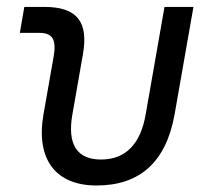

<svg xmlns="http://www.w3.org/2000/svg" viewBox="-20 -538 626 567"><path d="M265.1 9.8C393.6 9.8 470.7 -60.5 495.6 -200.2L551.3 -517.6H465.8L410.2 -200.2C395 -111.8 350.1 -66.9 278.3 -66.9C207 -66.9 178.2 -111.8 193.8 -200.2L224.6 -376C242.2 -474.1 207.5 -517.6 110.4 -517.6H51.8L38.6 -440.9H96.2C134.8 -440.9 147 -421.4 138.7 -372.6L108.4 -200.2C85.4 -68.4 143.6 9.8 265.1 9.8Z"/></svg>

Font: Cascadia Code SemiLight
Style: Italic
Weight: 350
Italic angle: -10°
Monospace: yes
Designer: Aaron Bell
Foundry: Saja Typeworks
Version: Version 2404.023